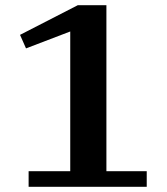

<svg xmlns="http://www.w3.org/2000/svg" viewBox="-20 -718 640 738"><path d="M90 -60H250V-597L80 -532L57 -584L279 -698H389V-60H544V0H90Z"/></svg>

Font: IBM Plex Serif SemiBold
Style: Regular
Weight: 600
Designer: Mike Abbink, Paul van der Laan, Pieter van Rosmalen
Foundry: Bold Monday
Version: Version 2.5